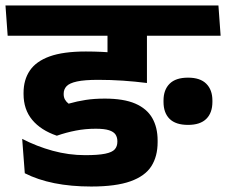

<svg xmlns="http://www.w3.org/2000/svg" viewBox="-42 -661 826 701"><path d="M644.5 -205Q689 -205 711.2 -227Q733.5 -249 733.5 -289V-294Q733.5 -333 711.2 -355.2Q689 -377.5 644.5 -377.5Q599.5 -377.5 577.2 -355.2Q555 -333 555 -294V-289Q555 -249 577.2 -227Q599.5 -205 644.5 -205ZM763.5 -530.5 755.5 -641H527.5L536 -530.5ZM312 -530.5H580.5L572.5 -641H303.5ZM494.5 -568H351V-467.5H494.5ZM590.5 -530.5 582.5 -641H-22L-14 -530.5ZM350.5 -564.5V-391Q360 -389 380 -385Q400 -381 423 -376Q446 -371 465.8 -366.8Q485.5 -362.5 494.5 -360.5V-564.5ZM39 -154 48.5 -28.5Q95.5 -4.5 156.5 7.8Q217.5 20 291 20Q381 20 434.2 1Q487.5 -18 510.5 -54Q533.5 -90 533.5 -142V-148Q533.5 -196 513.8 -230.2Q494 -264.5 451.8 -282.8Q409.5 -301 340.5 -301Q302 -301 271 -296.2Q240 -291.5 208.5 -282.5Q200 -289 195.2 -297.5Q190.5 -306 190.5 -317V-319Q190.5 -335 201 -346.2Q211.5 -357.5 239 -363.5Q266.5 -369.5 316.5 -369.5Q363 -369.5 406.8 -366.5Q450.5 -363.5 494.5 -358V-452Q439 -462 385.2 -467.5Q331.5 -473 271.5 -473Q189 -473 139.2 -455Q89.5 -437 66.8 -403.2Q44 -369.5 44 -322V-317.5Q44 -261.5 75.5 -223.5Q107 -185.5 165.5 -165.5Q200 -177.5 234.8 -184.2Q269.5 -191 308 -191Q339 -191 356 -185.5Q373 -180 379.8 -169.8Q386.5 -159.5 386.5 -145.5V-143.5Q386.5 -126.5 377 -115.8Q367.5 -105 342 -99.8Q316.5 -94.5 269 -94.5Q209 -94.5 150.5 -110.5Q92 -126.5 39 -154Z"/></svg>

Font: Anek Devanagari Medium
Style: Bold
Weight: 700
Version: Version 1.003